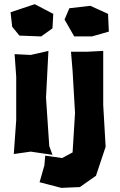

<svg xmlns="http://www.w3.org/2000/svg" viewBox="-20 -743 581 931"><path d="M50.8 -480.5 58.6 -371.1V-160.2L46.9 3.9L128.9 -7.8L234.4 7.8L218.8 -35.2L203.1 -269.5L214.8 -496.1L128.9 -476.6ZM74.2 -570.3 179.7 -566.4 234.4 -605.5 238.3 -675.8 148.4 -722.7 31.2 -683.6 39.1 -613.3ZM324.2 -492.2 332 -398.4 343.8 -195.3 332 -3.9 281.2 23.4 199.2 11.7 195.3 58.6 171.9 140.6 277.3 168 367.2 164.1 445.3 109.4 492.2 -31.2 480.5 -234.4V-496.1L402.3 -492.2ZM418 -714.8 316.4 -703.1 293 -648.4 339.8 -566.4H425.8L507.8 -589.8L503.9 -675.8Z"/></svg>

Font: MaokenAssortedSans-Lite
Style: Lite
Weight: 400
Version: Version 1.400